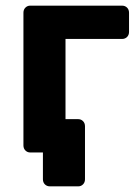

<svg xmlns="http://www.w3.org/2000/svg" viewBox="-20 -540 492 680"><path d="M157 120Q146 120 139 113Q132 106 132 95V0H100L64 -118H257Q267 -118 274 -111Q281 -104 281 -93V95Q281 106 274 113Q267 120 257 120ZM87 0Q77 0 70 -7Q63 -14 63 -25V-495Q63 -506 70 -513Q77 -520 87 -520H412Q423 -520 430 -513Q437 -506 437 -495V-427Q437 -416 430 -409Q423 -402 412 -402H212V-25Q212 -14 205 -7Q198 0 187 0Z"/></svg>

Font: Rubik SemiBold
Style: Regular
Weight: 600
Designer: Hubert and Fischer
Foundry: Hubert and Fischer
Version: Version 2.300;gftools[0.9.30]